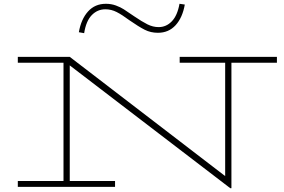

<svg xmlns="http://www.w3.org/2000/svg" viewBox="-20 -986 1501 1013"><path d="M1441 -655H1201V7H1195L348 -641V-31H587V0H74V-31H315V-655H74V-686H348L1168 -57V-655H928V-686H1441ZM663 -879Q624 -908 595.5 -922.5Q567 -937 536 -937Q494 -937 464 -906Q434 -875 424 -811L396 -816Q408 -885 444.5 -925.5Q481 -966 539 -966Q567 -966 591.5 -957Q616 -948 633 -937Q650 -926 688 -900Q729 -872 758 -857.5Q787 -843 817 -843Q857 -843 886.5 -873.5Q916 -904 927 -966L955 -962Q943 -893 906.5 -853Q870 -813 813 -813Q775 -813 743.5 -829Q712 -845 663 -879Z"/></svg>

Font: BioRhyme Expanded ExtraLight
Style: Regular
Weight: 275
Width: 7
Designer: Aoife Mooney
Foundry: Aoife Mooney Type
Version: Version 1.001